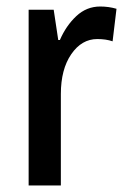

<svg xmlns="http://www.w3.org/2000/svg" viewBox="-20 -570 389 590"><path d="M288 -550Q314 -550 338 -543L326 -443Q306 -450 279 -450Q231 -450 199 -403.5Q167 -357 167 -281V0H68V-540H145L159 -447H164Q183 -491 214.5 -520.5Q246 -550 288 -550Z"/></svg>

Font: Noto Sans Lao UI Cond Med
Style: Regular
Weight: 500
Width: 3
Designer: Monotype Design Team
Foundry: Monotype Imaging Inc.
Version: Version 2.000; ttfautohint (v1.8.4.7-5d5b)